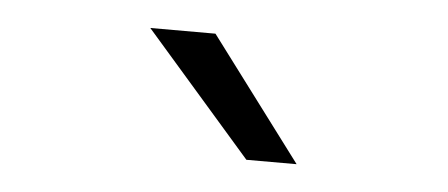

<svg xmlns="http://www.w3.org/2000/svg" viewBox="-27 -707 555 238"><g transform="rotate(5 250.0 -588.0)"><path d="M233.4 -664.1 347.7 -511.7H285.2L152.3 -664.1Z"/></g></svg>

Font: BabelStone Flags PUA
Style: Regular
Weight: 400
Designer: Andrew West
Foundry: BabelStone
Version: Version 4.12